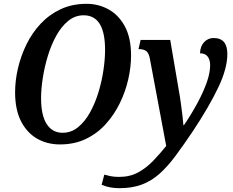

<svg xmlns="http://www.w3.org/2000/svg" viewBox="-20 -745 1218 1005"><path d="M294 11Q226 11 173 -20Q120 -51 89.5 -111.5Q59 -172 59 -262Q59 -323 74 -387.5Q89 -452 118.5 -512.5Q148 -573 193 -621Q238 -669 298 -697Q358 -725 433 -725Q495 -725 548 -696Q601 -667 633.5 -607Q666 -547 666 -454Q666 -395 651.5 -330.5Q637 -266 607.5 -205.5Q578 -145 534 -96Q490 -47 430 -18Q370 11 294 11ZM308 -50Q353 -50 389 -79.5Q425 -109 451.5 -157Q478 -205 495.5 -262.5Q513 -320 521.5 -378Q530 -436 530 -484Q530 -665 418 -665Q373 -665 337 -635.5Q301 -606 274.5 -558Q248 -510 230.5 -452.5Q213 -395 204 -337Q195 -279 195 -231Q195 -141 224.5 -95.5Q254 -50 308 -50ZM605 240Q552 240 512 222L526 169Q539 173 558 177Q577 181 603 181Q660 181 703 157.5Q746 134 781.5 97Q817 60 850 19L765 -435Q760 -465 747 -476.5Q734 -488 705 -488L716 -536H871L916 -272Q921 -246 926 -209.5Q931 -173 935 -140Q939 -107 940 -90H943Q981 -146 1012 -203Q1043 -260 1061.5 -311.5Q1080 -363 1080 -404Q1080 -432 1067 -449Q1054 -466 1027 -466Q1028 -503 1048.5 -524.5Q1069 -546 1098 -546Q1170 -546 1170 -463Q1170 -386 1122 -286Q1074 -186 992 -62Q941 14 899 70.5Q857 127 815 164.5Q773 202 722.5 221Q672 240 605 240Z"/></svg>

Font: Noto Serif SemiCondensed SemiBold
Style: Italic
Weight: 600
Width: 4
Italic angle: -12°
Designer: Monotype Design Team
Foundry: Monotype Imaging Inc.
Version: Version 2.014; ttfautohint (v1.8.4.7-5d5b)